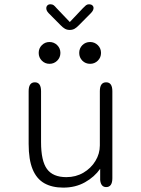

<svg xmlns="http://www.w3.org/2000/svg" viewBox="-20 -866 659 898"><path d="M143 -481Q172 -481 172 -439.5V-201.5Q172 -113.5 199.8 -75.5Q227.5 -37.5 290.5 -37.5Q334.5 -37.5 370 -58.2Q405.5 -79 426.2 -113Q447 -147 447 -186V-439.5Q447 -481 476.5 -481Q505.5 -481 505.5 -439.5V-32.5Q505.5 9 476.5 9Q452 9 448.5 -24V-76.5Q422 -38.5 377.5 -13.5Q333 11.5 276 11.5Q223.5 11.5 187.2 -9Q151 -29.5 132.5 -74.5Q114 -119.5 114 -193V-439.5Q114 -481 143 -481ZM211.5 -567.5Q190.5 -567.5 175.8 -582.2Q161 -597 161 -618.5Q161 -640 175.8 -654.8Q190.5 -669.5 211.5 -669.5Q232.5 -669.5 247.5 -654.8Q262.5 -640 262.5 -618.5Q262.5 -597 247.5 -582.2Q232.5 -567.5 211.5 -567.5ZM401.5 -567.5Q380 -567.5 365.2 -582.2Q350.5 -597 350.5 -618.5Q350.5 -640 365.2 -654.8Q380 -669.5 401.5 -669.5Q422.5 -669.5 437.5 -654.8Q452.5 -640 452.5 -618.5Q452.5 -597 437.5 -582.2Q422.5 -567.5 401.5 -567.5ZM405.5 -805 349.5 -748.5Q338.5 -737 328.8 -731.5Q319 -726 306 -726Q293.5 -726 283.8 -731.5Q274 -737 263 -748.5L207 -805Q196.5 -816 196.5 -827.5Q196.5 -835.5 201.8 -840.8Q207 -846 216 -846Q225 -846 230.8 -841.8Q236.5 -837.5 244.5 -828L306.5 -763L368 -828Q376 -836.5 382 -841.2Q388 -846 396.5 -846Q406 -846 411.8 -841Q417.5 -836 417.5 -828.5Q417.5 -817.5 405.5 -805Z"/></svg>

Font: Sono ExtraLight Monospace Light
Style: Regular
Weight: 300
Version: Version 2.112